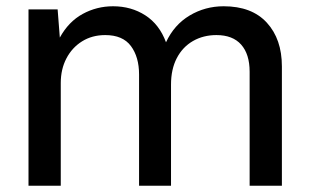

<svg xmlns="http://www.w3.org/2000/svg" viewBox="-20 -593 991 613"><path d="M71 0V-563H164L171 -473Q199 -524 244 -548.5Q289 -573 341 -573Q399 -573 444 -544Q489 -515 510 -458Q536 -514 585.5 -543.5Q635 -573 694 -573Q784 -573 832 -520.5Q880 -468 880 -381V0H777V-364Q777 -420 750 -450.5Q723 -481 671 -481Q629 -481 596 -462Q563 -443 544.5 -407.5Q526 -372 526 -323V0H424V-355Q424 -411 398 -446Q372 -481 316 -481Q274 -481 242 -461Q210 -441 192 -406.5Q174 -372 174 -328V0Z"/></svg>

Font: BDO Grotesk
Style: Regular
Weight: 400
Designer: Deni Anggara
Foundry: Lokal Container
Version: Version 2.000